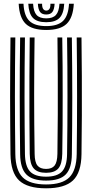

<svg xmlns="http://www.w3.org/2000/svg" viewBox="-20 -1001 494 1030"><path d="M227.2 9.2Q127 9.2 82.4 -33Q37.8 -75.2 36.2 -174Q35.5 -248 34.9 -325.9Q34.2 -403.8 34.2 -483.2Q34.2 -562.8 34.8 -642.5Q35.2 -722.2 36.2 -800H62.2Q61.2 -724.2 60.6 -645Q60 -565.8 60 -485.6Q60 -405.5 60.6 -327.1Q61.2 -248.8 62.2 -174.2Q63.5 -87.5 101.8 -49.5Q140 -11.5 227.2 -11.5Q314 -11.5 352 -49.5Q390 -87.5 391.5 -174.2Q392.5 -248.2 393 -326Q393.5 -403.8 393.5 -483.4Q393.5 -563 393 -642.8Q392.5 -722.5 391.5 -800H417.2Q418.5 -699 419 -593.5Q419.5 -488 419.1 -382.1Q418.8 -276.2 417.2 -174Q416 -75 371.4 -32.9Q326.8 9.2 227.2 9.2ZM227.2 -32.2Q153.8 -32.2 121.4 -65.1Q89 -98 88 -173.8Q87 -254.2 86.4 -330.4Q85.8 -406.5 85.8 -481.9Q85.8 -557.2 86.2 -635.9Q86.8 -714.5 88 -800H113.8Q112.8 -716 112.1 -636.1Q111.5 -556.2 111.6 -479.1Q111.8 -402 112.2 -326.2Q112.8 -250.5 113.8 -174.8Q114.8 -109.5 140.9 -81.4Q167 -53.2 227.2 -53.2Q287 -53.2 313 -81.4Q339 -109.5 339.8 -174.8Q341 -250 341.5 -327.9Q342 -405.8 342 -484.9Q342 -564 341.5 -643.2Q341 -722.5 339.8 -800H365.5Q366.8 -714.8 367.2 -634.6Q367.8 -554.5 367.8 -477.8Q367.8 -401 367.1 -325.5Q366.5 -250 365.5 -173.8Q364.8 -98.5 332.9 -65.4Q301 -32.2 227.2 -32.2ZM227.2 -74Q181.5 -74 161 -97.4Q140.5 -120.8 139.5 -175.8Q138.2 -273.5 137.8 -378.2Q137.2 -483 137.8 -589.8Q138.2 -696.5 139.5 -800H165.5Q164.5 -726.2 163.9 -650Q163.2 -573.8 163.2 -495.5Q163.2 -417.2 163.8 -337.2Q164.2 -257.2 165.8 -175.8Q166.2 -131.2 180.9 -113Q195.5 -94.8 227.2 -94.8Q258.8 -94.8 273 -113Q287.2 -131.2 288 -175.8Q289.5 -282.5 290 -387Q290.5 -491.5 290 -594.5Q289.5 -697.5 288.2 -800H314Q315.2 -725 315.8 -645.9Q316.2 -566.8 316.2 -487Q316.2 -407.2 315.8 -328.6Q315.2 -250 314 -175.8Q313 -120.5 292.8 -97.2Q272.5 -74 227.2 -74ZM228.2 -840.2Q152.5 -840.2 118.2 -873Q84 -905.8 80.2 -980.8H106Q109 -916.8 137.5 -888.9Q166 -861 228.2 -861Q290 -861 318.4 -888.9Q346.8 -916.8 350.2 -980.8H376Q371.8 -905.8 337.4 -873Q303 -840.2 228.2 -840.2ZM228.2 -881.8Q179 -881.8 156.8 -904.8Q134.5 -927.8 131.8 -980.8H157.5Q159.8 -939 176.1 -920.8Q192.5 -902.5 228.2 -902.5Q263.8 -902.5 280.1 -920.8Q296.5 -939 299 -980.8H324.5Q321.8 -927.8 299.2 -904.8Q276.8 -881.8 228.2 -881.8ZM228.2 -923.2Q205.5 -923.2 195.1 -936.6Q184.8 -950 183.2 -980.8H205.8Q205.5 -961.2 211.8 -952.8Q218 -944.2 228.2 -944.2Q238.8 -944.2 244.9 -952.8Q251 -961.2 250.5 -980.8H273Q271.2 -950 260.9 -936.6Q250.5 -923.2 228.2 -923.2Z"/></svg>

Font: Big Shoulders Inline Display Thin ExtraBold
Style: Regular
Weight: 800
Version: Version 2.002